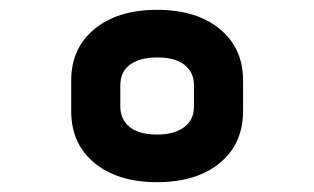

<svg xmlns="http://www.w3.org/2000/svg" viewBox="-20 -730 640 391"><path d="M300 -710Q380 -710 427.5 -671Q475 -632 475 -566V-504Q475 -437 427.5 -398Q380 -359 300 -359Q220 -359 172.5 -398Q125 -437 125 -504V-566Q125 -632 172.5 -671Q220 -710 300 -710ZM300 -456Q335 -456 355 -471Q375 -486 375 -513V-556Q375 -579 361 -593Q343 -613 300 -613Q265 -613 245 -598.5Q225 -584 225 -556V-513Q225 -490 240 -475Q259 -456 300 -456Z"/></svg>

Font: Recursive Mn Lnr St XBd
Style: Regular
Weight: 800
Monospace: yes
Version: Version 1.079;hotconv 1.0.112;makeotfexe 2.5.65598; ttfautoh